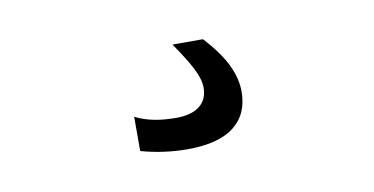

<svg xmlns="http://www.w3.org/2000/svg" viewBox="-33 -65 567 291"><g transform="rotate(-10 250.0 80.0)"><path d="M289.1 0Q312.5 25.4 322.8 46.9Q333 68.4 333 87.9Q333 123 309.1 141.6Q285.2 160.2 237.3 160.2Q218.8 160.2 201.2 157.7Q183.6 155.3 166 150.4V97.7Q179.7 104.5 194.8 107.4Q210 110.4 228.5 110.4Q252 110.4 264.6 100.6Q277.3 90.8 277.3 72.3Q277.3 59.6 268.6 42.5Q259.8 25.4 242.2 0Z"/></g></svg>

Font: BabelStone Pseudographica
Style: Regular
Weight: 400
Designer: Andrew West
Foundry: BabelStone
Version: Version 16.0.0